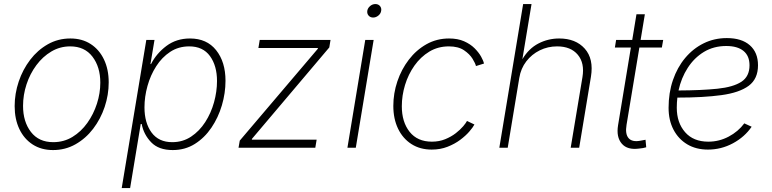

<svg xmlns="http://www.w3.org/2000/svg" viewBox="-20 -748 3909 972"><path d="M248.5 11.7Q189 11.7 145.3 -16.6Q101.6 -44.9 77.9 -95Q54.2 -145 54.2 -210.9Q54.2 -273.9 74.7 -335Q95.2 -396 132.8 -445.3Q170.4 -494.6 222.2 -523.9Q273.9 -553.2 336.4 -553.2Q395.5 -553.2 439 -525.1Q482.4 -497.1 506.3 -447Q530.3 -397 530.3 -331.1Q530.3 -267.6 509.8 -206.5Q489.3 -145.5 451.7 -96.2Q414.1 -46.9 362.3 -17.6Q310.5 11.7 248.5 11.7ZM249.5 -28.3Q303.2 -28.3 346.9 -54.9Q390.6 -81.5 422.1 -125.7Q453.6 -169.9 470.7 -223.1Q487.8 -276.4 487.8 -329.6Q487.8 -409.2 448 -461.2Q408.2 -513.2 335.4 -513.2Q283.7 -513.2 240 -487.3Q196.3 -461.4 164.1 -418Q131.8 -374.5 114.3 -321Q96.7 -267.6 96.7 -211.9Q96.7 -131.8 136.5 -80.1Q176.3 -28.3 249.5 -28.3Z M596.2 204.1 720.7 -545.9H762.2L741.7 -423.8H744.6Q772 -477.5 822.5 -515.4Q873 -553.2 941.9 -553.2Q1026.9 -553.2 1074.2 -493.9Q1121.6 -434.6 1121.6 -338.9Q1121.6 -276.9 1103.3 -214.8Q1085 -152.8 1050.3 -101.6Q1015.6 -50.3 966.3 -19.3Q917 11.7 854.5 11.7Q783.2 11.7 745.4 -27.6Q707.5 -66.9 697.3 -120.1H692.4L638.7 204.1ZM852.1 -28.3Q905.3 -28.3 947.3 -56.2Q989.3 -84 1018.8 -129.6Q1048.3 -175.3 1063.5 -230Q1078.6 -284.7 1078.6 -337.9Q1078.6 -415 1043 -464.1Q1007.3 -513.2 938 -513.2Q883.8 -513.2 841.8 -485.6Q799.8 -458 770.8 -412.6Q741.7 -367.2 726.6 -312.7Q711.4 -258.3 711.4 -204.6Q711.4 -126 747.3 -77.1Q783.2 -28.3 852.1 -28.3Z M1187.5 0 1193.8 -36.1 1588.9 -501 1589.4 -504.9H1288.1L1294.9 -545.9H1653.3L1647 -507.8L1255.4 -44.9L1254.9 -41H1583L1576.2 0Z M1738.8 0 1829.1 -545.9H1871.6L1781.2 0ZM1869.1 -659.2Q1854.5 -659.2 1845.9 -669.2Q1837.4 -679.2 1839.4 -693.4Q1841.8 -707.5 1853.8 -717.5Q1865.7 -727.5 1880.4 -727.5Q1895 -727.5 1903.6 -717.5Q1912.1 -707.5 1909.7 -693.4Q1907.7 -679.2 1895.5 -669.2Q1883.3 -659.2 1869.1 -659.2Z M2165.5 9.3Q2106.4 9.3 2062.7 -18.8Q2019 -46.9 1995.1 -96.7Q1971.2 -146.5 1971.2 -211.9Q1971.2 -275.4 1991.7 -336.2Q2012.2 -397 2049.8 -446Q2087.4 -495.1 2139.2 -524.2Q2190.9 -553.2 2253.4 -553.2Q2297.4 -553.2 2329.3 -539.1Q2361.3 -524.9 2382.6 -503.7Q2403.8 -482.4 2415.5 -461.4Q2427.2 -440.4 2430.2 -426.3L2389.6 -413.6Q2386.7 -426.8 2372.3 -450.4Q2357.9 -474.1 2328.9 -493.7Q2299.8 -513.2 2252.4 -513.2Q2197.3 -513.2 2153.3 -486.6Q2109.4 -460 2078.1 -415.8Q2046.9 -371.6 2030.5 -317.9Q2014.2 -264.2 2014.2 -210Q2014.2 -130.4 2053.7 -80.6Q2093.3 -30.8 2166.5 -30.8Q2203.1 -30.8 2233.6 -43.2Q2264.2 -55.7 2287.4 -73.7Q2310.5 -91.8 2325 -108.9Q2339.4 -126 2344.2 -135.7L2381.8 -117.7Q2374.5 -103.5 2356.2 -82.3Q2337.9 -61 2309.8 -40Q2281.7 -19 2245.4 -4.9Q2209 9.3 2165.5 9.3Z M2608.9 -353.5 2550.3 0H2507.8L2628.4 -727.5H2670.9L2624.5 -448.2Q2656.7 -502.4 2705.8 -527.8Q2754.9 -553.2 2811 -553.2Q2894.5 -553.2 2940.4 -501.7Q2986.3 -450.2 2971.7 -359.9L2912.1 0H2869.1L2928.7 -357.9Q2940.4 -428.7 2905 -470.9Q2869.6 -513.2 2800.3 -513.2Q2753.4 -513.2 2712.6 -493.2Q2671.9 -473.1 2644.3 -437.3Q2616.7 -401.4 2608.9 -353.5Z M3337.4 -545.9 3330.6 -507.3H3216.8L3151.9 -116.2Q3144 -69.8 3162.1 -48.8Q3180.2 -27.8 3221.7 -35.6Q3233.9 -37.1 3248 -40.5L3251.5 -2.4Q3235.8 2.4 3217.3 3.9Q3156.2 12.7 3127.7 -20.8Q3099.1 -54.2 3108.9 -113.8L3173.8 -507.3H3092.8L3099.1 -545.9H3180.7L3202.1 -675.8H3244.6L3223.1 -545.9Z M3564 9.3Q3503.9 9.3 3459.2 -17.3Q3414.6 -43.9 3389.6 -91.6Q3364.7 -139.2 3364.7 -202.1Q3364.7 -278.3 3386.7 -342.5Q3408.7 -406.7 3448.7 -454.6Q3488.8 -502.4 3542.5 -528.8Q3596.2 -555.2 3659.7 -555.2Q3734.9 -555.2 3776.1 -518.8Q3817.4 -482.4 3817.4 -417.5Q3817.4 -348.6 3770.3 -313.7Q3723.1 -278.8 3632.1 -266.4Q3541 -253.9 3409.2 -253.9Q3406.2 -228.5 3406.2 -202.6Q3406.2 -127 3448.2 -78.9Q3490.2 -30.8 3565.9 -30.8Q3620.6 -30.8 3668.9 -56.4Q3717.3 -82 3748 -123.5L3785.2 -106.4Q3750 -54.7 3690.7 -22.7Q3631.3 9.3 3564 9.3ZM3415 -290Q3531.7 -290.5 3611.8 -298.8Q3691.9 -307.1 3733.2 -334Q3774.4 -360.8 3774.4 -417.5Q3774.4 -465.3 3743.9 -490.2Q3713.4 -515.1 3656.7 -515.1Q3593.3 -515.1 3543.9 -485.4Q3494.6 -455.6 3461.7 -404.5Q3428.7 -353.5 3415 -290Z"/></svg>

Font: Inter Extra Light
Style: Italic
Weight: 200
Italic angle: -9.39999°
Designer: Rasmus Andersson
Foundry: rsms
Version: Version 4.000;git-3c8e0fc